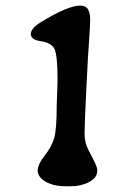

<svg xmlns="http://www.w3.org/2000/svg" viewBox="-20 -665 456 684"><path d="M232.9 -1.5H213.9Q169.9 -1.5 142.1 -18.1Q114.3 -34.7 114.3 -56.9Q114.3 -79.1 138.9 -110.4Q163.6 -141.6 172.9 -172.4Q182.1 -203.1 182.1 -292.5Q183.6 -321.8 183.6 -331.1L185.1 -377.4Q185.1 -473.6 172.6 -493.4Q160.2 -513.2 125 -518.3Q89.8 -523.4 89.8 -543.7Q89.8 -564 125.5 -585.9Q221.7 -645 265.6 -645Q286.1 -645 293.7 -631.3Q301.3 -617.7 301.3 -595.5Q301.3 -573.2 297.6 -525.4Q293.9 -477.5 287.6 -349.1Q281.2 -220.7 281.2 -188.5Q281.2 -156.2 296.4 -127.9Q326.2 -72.8 326.2 -62V-54.7Q326.2 -32.2 297.9 -16.8Q269.5 -1.5 232.9 -1.5Z"/></svg>

Font: Averia Gruesa Libre
Style: Regular
Weight: 400
Italic angle: -1.70001°
Version: Version 1.002